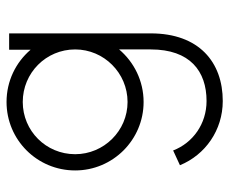

<svg xmlns="http://www.w3.org/2000/svg" viewBox="-76 -368 691 578"><g transform="rotate(-90 269.0 -79.5)"><path d="M407.7 -397V-332.5C369.6 -377 313.5 -404.8 250.5 -404.8C136.7 -404.8 44.4 -313 44.4 -198.2C44.4 -84.5 136.7 7.8 250.5 7.8C314 7.8 370.6 -21 408.7 -65.9V29.3C408.7 147.5 343.3 197.3 253.4 197.3C184.6 197.3 127.4 156.2 104.5 96.7L60.1 117.2C91.3 193.4 165.5 246.1 253.4 246.1C370.1 246.1 457 174.8 457 29.3V-397ZM250.5 -40.5C163.6 -40.5 93.3 -111.8 93.3 -198.2C93.3 -286.1 163.6 -356 250.5 -356C337.9 -356 408.7 -286.1 408.7 -198.2C408.7 -111.8 337.9 -40.5 250.5 -40.5Z"/></g></svg>

Font: Now Light
Style: Regular
Weight: 300
Designer: Alfredo Marco Pradil
Foundry: Alfredo Marco Pradil
Version: Version 1.200;hotconv 1.0.109;makeotfexe 2.5.65596